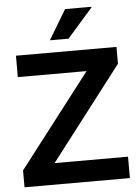

<svg xmlns="http://www.w3.org/2000/svg" viewBox="-59 -937 714 983"><g transform="rotate(-5 297.5 -445.5)"><path d="M26.7 0V-86.7L395 -565H41.7V-675H558.3V-588.3L190.8 -110H568.3V0ZM223.3 -738.3V-741.7L313.3 -890.8H448.3V-887.5L317.5 -738.3Z"/></g></svg>

Font: Funnel Display SemiBold
Style: Regular
Weight: 600
Designer: NORD ID, Kristian Moeller
Foundry: Dicotype
Version: Version 1.000